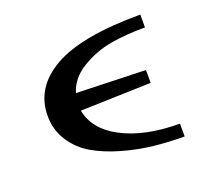

<svg xmlns="http://www.w3.org/2000/svg" viewBox="-86 -560 745 675"><g transform="rotate(-20 286.0 -222.0)"><path d="M70 -226Q70 -332 173.5 -391Q277 -450 498 -450V-402Q427 -402 369 -392Q311 -382 258.5 -350.5Q206 -319 191 -268L450 -260V-212L186 -204Q201 -130 280 -88Q366 -42 498 -42V6Q440 6 384 0Q328 -6 270 -22.5Q212 -39 168.5 -64Q125 -89 97.5 -131Q70 -173 70 -226Z"/></g></svg>

Font: CMU Serif
Style: Bold
Weight: 700
Version: Version 0.7.0